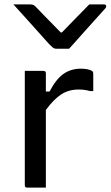

<svg xmlns="http://www.w3.org/2000/svg" viewBox="-20 -855 504 875"><path d="M295 -633H235Q228 -633 222.5 -637Q217 -641 203 -655Q195 -664 176.5 -684.5Q158 -705 134 -732Q110 -759 85.5 -786Q61 -813 41 -835H114Q125 -835 130.5 -833Q136 -831 143 -824Q154 -812 184 -781.5Q214 -751 257 -707H262Q304 -750 333.5 -780.5Q363 -811 387 -835H453Q464 -835 464 -826Q464 -822 460.5 -817.5Q457 -813 443 -798Q431 -785 410.5 -762Q390 -739 367.5 -714Q345 -689 325.5 -667Q306 -645 295 -633ZM189 0H104Q93 0 93 -11V-532H178Q189 -532 189 -521V-438H206Q235 -494 269 -518Q303 -542 348 -542Q365 -542 377.5 -539.5Q390 -537 397 -533Q405 -530 405 -518V-440H390Q380 -443 367.5 -445Q355 -447 338 -447Q294 -447 260 -425.5Q226 -404 189 -354Z"/></svg>

Font: Recursive Sn Lnr St
Style: Regular
Weight: 400
Version: Version 1.079;hotconv 1.0.112;makeotfexe 2.5.65598; ttfautoh